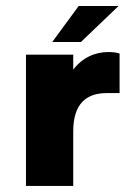

<svg xmlns="http://www.w3.org/2000/svg" viewBox="-20 -615 421 635"><path d="M152.8 -476.1H247.6L372.1 -595.2H240.2ZM65.9 0H222.2V-180.2C222.2 -274.4 267.6 -307.1 333 -307.1H375.5V-438C365.7 -441.4 352.1 -442.9 338.9 -442.9C294.4 -442.9 252.9 -424.8 222.2 -384.8V-434.1H65.9Z"/></svg>

Font: Now Black
Style: Regular
Weight: 400
Designer: Alfredo Marco Pradil
Foundry: Alfredo Marco Pradil
Version: Version 1.200;hotconv 1.0.109;makeotfexe 2.5.65596